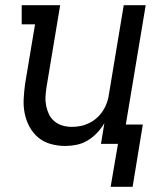

<svg xmlns="http://www.w3.org/2000/svg" viewBox="-20 -550 640 734"><path d="M487 164H403L431 0H366L379 -79Q367 -59 351 -42Q335 -25 315 -13Q295 -1 273 3.5Q251 8 230 8Q201 8 174 0.5Q147 -7 126.5 -24Q106 -41 93 -65Q80 -89 74.5 -116Q69 -143 70.5 -172Q72 -201 76 -230L114 -457H63V-530H210L158 -218Q155 -199 154 -181Q153 -163 156.5 -145.5Q160 -128 167.5 -112.5Q175 -97 188.5 -86Q202 -75 219 -70Q236 -65 255 -65Q272 -65 289 -68.5Q306 -72 322 -80Q338 -88 351.5 -100.5Q365 -113 374.5 -128Q384 -143 389.5 -159.5Q395 -176 397 -193L453 -530H537L461 -74H526Z"/></svg>

Font: Iosevka Curly Slab Extended
Style: Italic
Weight: 400
Width: 7
Italic angle: -9°
Monospace: yes
Designer: Belleve Invis
Foundry: Belleve Invis
Version: Version 11.1.0; ttfautohint (v1.8.3)